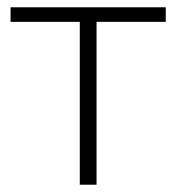

<svg xmlns="http://www.w3.org/2000/svg" viewBox="-20 -507 484 527"><path d="M199 0V-447H9V-487H435V-447H245V0Z"/></svg>

Font: Nunito Sans 10pt ExtraLight
Style: Regular
Weight: 250
Designer: Vernon Adams
Foundry: Vernon Adams
Version: Version 3.101;gftools[0.9.27]